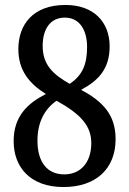

<svg xmlns="http://www.w3.org/2000/svg" viewBox="-20 -744 520 774"><path d="M236 10C366 10 446 -63 446 -183C446 -282 394 -335 307 -382C377 -419 422 -467 422 -557C422 -654 359 -724 244 -724C111 -724 54 -643 54 -546C54 -458 100 -406 165 -365C92 -328 35 -276 35 -175C35 -72 100 10 236 10ZM261 -406C192 -445 152 -484 152 -559C152 -627 183 -673 241 -673C305 -673 331 -617 331 -555C331 -485 313 -441 261 -406ZM239 -41C170 -41 131 -91 131 -177C131 -250 159 -304 208 -338C307 -283 348 -236 348 -167C348 -88 304 -41 239 -41Z"/></svg>

Font: Noto Serif Condensed Medium
Style: Regular
Weight: 500
Width: 3
Designer: Monotype Design Team
Foundry: Monotype Imaging Inc.
Version: Version 2.015